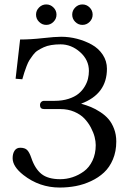

<svg xmlns="http://www.w3.org/2000/svg" viewBox="-20 -821 583 853"><path d="M247.6 -24.9Q275.4 -24.9 302.2 -33.7Q329.1 -42.5 352.8 -59.8Q376.5 -77.1 390.9 -107.4Q405.3 -137.7 405.3 -176.3Q405.3 -192.9 400.4 -212.4Q395.5 -231.9 383.8 -254.2Q372.1 -276.4 355 -294.4Q337.9 -312.5 310.1 -324.5Q282.2 -336.4 249 -336.4H176.3Q157.7 -336.4 157.7 -354Q157.7 -362.3 162.8 -367.7Q168 -373 176.3 -373H222.7Q256.8 -373 284.2 -381.8Q311.5 -390.6 328.1 -404.1Q344.7 -417.5 355.7 -435.5Q366.7 -453.6 370.8 -470.9Q375 -488.3 375 -505.9Q375 -554.7 335.9 -589.4Q296.9 -624 249 -624Q226.6 -624 207.5 -620.8Q188.5 -617.7 173.8 -610.8Q159.2 -604 147.7 -596.7Q136.2 -589.4 126.7 -576.7Q117.2 -564 110.8 -554Q104.5 -543.9 98.1 -527.1Q91.8 -510.3 88.1 -499Q84.5 -487.8 79.1 -468.8L49.3 -471.2L69.3 -645.5Q116.2 -645.5 170.4 -651.6Q224.6 -657.7 251.5 -657.7Q287.1 -657.7 322.3 -648.7Q357.4 -639.6 387.7 -622.8Q418 -606 436.5 -577.9Q455.1 -549.8 455.1 -515.6Q455.1 -402.8 340.3 -360.4Q364.3 -353.5 384 -345.5Q403.8 -337.4 425.5 -323.2Q447.3 -309.1 462.2 -291.7Q477.1 -274.4 486.8 -248.8Q496.6 -223.1 496.6 -192.4Q496.6 -148.4 481.7 -113Q466.8 -77.6 442.1 -54.7Q417.5 -31.7 384.5 -16.4Q351.6 -1 316.9 5.6Q282.2 12.2 245.1 12.2Q155.3 12.2 84 -43.5Q36.1 -81.1 36.1 -118.2Q36.1 -138.7 44.7 -151.6Q53.2 -164.6 69.8 -164.6Q90.3 -164.6 100.3 -154.8Q110.4 -145 119.1 -119.6Q135.3 -71.3 164.3 -48.1Q193.4 -24.9 247.6 -24.9ZM314.2 -723.9Q300.8 -737.3 300.8 -755.9Q300.8 -774.4 314.2 -787.8Q327.6 -801.3 346.2 -801.3Q364.7 -801.3 378.2 -787.8Q391.6 -774.4 391.6 -755.9Q391.6 -737.3 378.2 -723.9Q364.7 -710.4 346.2 -710.4Q327.6 -710.4 314.2 -723.9ZM153.6 -723.9Q140.1 -737.3 140.1 -755.9Q140.1 -774.4 153.6 -787.8Q167 -801.3 185.5 -801.3Q204.1 -801.3 217.5 -787.8Q231 -774.4 231 -755.9Q231 -737.3 217.5 -723.9Q204.1 -710.4 185.5 -710.4Q167 -710.4 153.6 -723.9Z"/></svg>

Font: Libertinage
Style: f
Weight: 400
Designer: OSP
Foundry: OSP
Version: Version 1.0; 2008; OFL relea